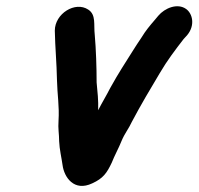

<svg xmlns="http://www.w3.org/2000/svg" viewBox="-20 -554 641 620"><path d="M157 -455C158 -402 163 -350 164 -295C165 -249 172 -211 169 -164C167 -139 171 -121 171 -98C172 -72 179 -43 182 -21C187 18 219 66 278 38C313 22 325 5 341 -29C349 -50 364 -77 373 -100C382 -122 396 -139 406 -161C434 -214 466 -268 496 -318C520 -359 546 -393 573 -428L584 -440C611 -472 602 -510 581 -525C553 -545 512 -528 491 -503L481 -491C463 -470 451 -456 437 -433C415 -401 395 -367 373 -333L356 -305C351 -296 344 -284 336 -270C325 -248 308 -220 297 -198C298 -230 295 -257 292 -288C292 -336 290 -396 286 -441C282 -475 291 -506 265 -523C223 -551 157 -510 157 -455Z"/></svg>

Font: Electronic
Style: ThkIt
Weight: 900
Version: Version 1.011